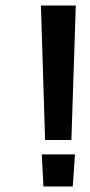

<svg xmlns="http://www.w3.org/2000/svg" viewBox="-20 -623 325 694"><path d="M128 -603H254L238 -117H143ZM243 51H137L131 -65H251Z"/></svg>

Font: UN Bangla
Style: Bold
Weight: 700
Designer: Desinged by Rajon, Unicode developed by Rashed (IMGN)
Version: Version 2.001;March 19, 2023;FontCreator 14.0.0.2901 64-bit